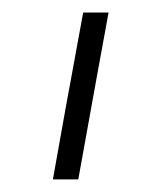

<svg xmlns="http://www.w3.org/2000/svg" viewBox="-20 -110 260 310"><path d="M65.4 179.7Q81.1 89.8 114.3 -89.8Q127.9 -89.8 155.3 -89.8Q138.7 0 106.4 179.7Q92.8 179.7 65.4 179.7Z"/></svg>

Font: No Time for a New Roman
Style: XXL
Weight: 400
Monospace: yes
Designer: Arthur Shnapir
Foundry: Arthur Shnapir
Version: Version_01